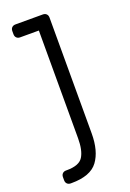

<svg xmlns="http://www.w3.org/2000/svg" viewBox="-139 -570 547 810"><g transform="rotate(-20 134.5 -165.0)"><path d="M42 -462Q32 -462 26 -468Q20 -474 20 -484V-498Q20 -508 26 -514Q32 -520 42 -520H165Q175 -520 181 -514Q187 -508 187 -498V22Q187 101 154 145.5Q121 190 36 190H32Q22 190 16 184Q10 178 10 168V154Q10 144 16 138Q22 132 32 132H36Q91 132 108.5 104Q126 76 126 22V-462Z"/></g></svg>

Font: Rubik
Style: Regular
Weight: 300
Designer: Hubert & Fischer
Foundry: Hubert & Fischer
Version: Version 1.100